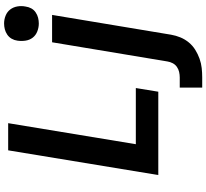

<svg xmlns="http://www.w3.org/2000/svg" viewBox="-55 -740 1010 940"><g transform="rotate(-90 450.0 -270.0)"><path d="M63 0 184 -735H317L214 -110H489L471 0ZM491 215V105H541Q554 105 567.5 102Q581 99 592.5 91Q604 83 610.5 70.5Q617 58 619 45L713 -520H847L750 63Q746 86 737 108Q728 130 712.5 149Q697 168 676 181Q655 194 632.5 202Q610 210 587 212.5Q564 215 541 215ZM805 -585Q785 -585 766 -592.5Q747 -600 735.5 -615Q724 -630 721 -650Q718 -670 721 -690Q723 -705 730.5 -718Q738 -731 750.5 -739.5Q763 -748 777 -751.5Q791 -755 805 -755Q825 -755 843.5 -747.5Q862 -740 873.5 -725Q885 -710 888.5 -690Q892 -670 888 -650Q886 -635 879 -622Q872 -609 859.5 -600.5Q847 -592 833 -588.5Q819 -585 805 -585Z"/></g></svg>

Font: Iosevka Aile Extrabold
Style: Italic
Weight: 800
Italic angle: -9°
Designer: Belleve Invis
Foundry: Belleve Invis
Version: Version 31.1.0; ttfautohint (v1.8.4)